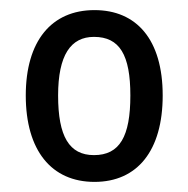

<svg xmlns="http://www.w3.org/2000/svg" viewBox="-20 -742 373 380"><path d="M302 -553C302 -664 250 -722 167 -722C82 -722 31 -661 31 -553C31 -444 82 -382 167 -382C252 -382 302 -444 302 -553ZM95 -553C95 -633 120 -669 166 -669C217 -669 238 -633 238 -553C238 -472 217 -435 166 -435C117 -435 95 -472 95 -553Z"/></svg>

Font: Noto Sans Ethiopic Condensed
Style: Regular
Weight: 400
Width: 3
Designer: Monotype Design Team
Foundry: Monotype Imaging Inc.
Version: Version 2.102